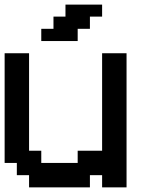

<svg xmlns="http://www.w3.org/2000/svg" viewBox="-20 -809 644 829"><path d="M237.3 0H105.5V-26.4V-52.7H79.1H52.7V-79.1V-105.5H26.4H0V-341.8V-579.1H52.7H105.5V-368.2V-158.2H131.8H158.2V-131.8V-105.5H237.3H315.4V-131.8V-158.2H368.2H420.9V-368.2V-579.1H473.6H526.4V-289.1V0H473.6H420.9V-26.4V-52.7H394.5H368.2V-26.4V0ZM237.3 -631.8H158.2V-658.2V-684.6H184.6H210.9V-710.9V-737.3H237.3H262.7V-762.7V-789.1H341.8H420.9V-762.7V-737.3H394.5H368.2V-710.9V-684.6H341.8H315.4V-658.2V-631.8Z"/></svg>

Font: VCR Jazz Mono
Style: Regular
Weight: 400
Version: Version 3.1